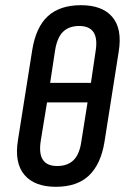

<svg xmlns="http://www.w3.org/2000/svg" viewBox="-20 -711 481 739"><path d="M195 8Q113 8 74 -38Q35 -84 49 -171L104 -518Q118 -606 164 -648.5Q210 -691 292 -691Q374 -691 412.5 -645.5Q451 -600 437 -513L382 -164Q368 -79 322.5 -35.5Q277 8 195 8ZM200 -72Q240 -72 263 -94.5Q286 -117 293 -166L317 -317H161L137 -170Q129 -120 145 -96Q161 -72 200 -72ZM173 -392H330L348 -514Q356 -563 340 -587Q324 -611 285 -611Q246 -611 223 -589Q200 -567 192 -517Z"/></svg>

Font: Sofia Sans Condensed SemiBold
Style: Italic
Weight: 600
Italic angle: -9°
Version: Version 4.100